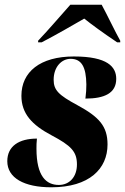

<svg xmlns="http://www.w3.org/2000/svg" viewBox="-20 -786 531 816"><path d="M142 -613V-606H157C219 -638 298 -684 338 -707C369 -682 417 -647 478 -606H491V-613C472 -646 433 -728 412 -766H279C236 -718 187 -660 142 -613ZM198 10C360 10 437 -69 437 -172C437 -250 401 -289 309 -339C229 -382 208 -403 208 -447C208 -502 242 -536 280 -536C327 -536 346 -501 347 -427C347 -409 346 -389 343 -367C424 -367 474 -390 474 -451C474 -502 437 -546 294 -546C150 -546 71 -480 71 -379C71 -303 116 -255 199 -211C282 -167 307 -142 307 -87C307 -35 276 0 230 0C177 0 135 -36 135 -154C135 -167 135 -181 137 -197C61 -197 11 -165 11 -101C11 -30 82 10 198 10Z"/></svg>

Font: Noto Serif Display Condensed Black
Style: Italic
Weight: 900
Width: 3
Italic angle: -12°
Designer: Monotype Design Team
Foundry: Monotype Imaging Inc.
Version: Version 2.009